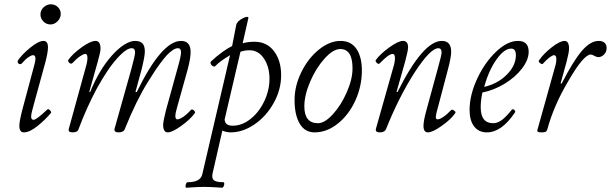

<svg xmlns="http://www.w3.org/2000/svg" viewBox="-20 -608 2867 901"><path d="M216.8 -493.2Q197.8 -493.2 183.8 -507.1Q169.9 -521 169.9 -540Q169.9 -560.1 184.8 -574Q199.7 -587.9 219.2 -587.9Q237.8 -587.9 251.5 -574.7Q265.1 -561.5 265.1 -543Q265.1 -523.4 250.2 -508.3Q235.4 -493.2 216.8 -493.2ZM91.8 13.2Q70.8 13.2 70.8 -18.1Q70.8 -38.1 84 -89.8L142.1 -307.1Q153.3 -349.1 134.8 -349.1Q127.4 -349.1 113.3 -339.6Q99.1 -330.1 84 -312Q78.6 -305.7 72.3 -307.1Q65.9 -308.6 63.7 -314.2Q61.5 -319.8 64 -324.2Q84 -353.5 122.6 -384.8Q161.1 -416 184.1 -416Q205.1 -416 205.1 -386.2Q205.1 -362.3 192.9 -315.9L137.2 -112.8Q131.3 -92.3 128.7 -79.8Q126 -67.4 126.2 -59.6Q126.5 -51.8 129.4 -48.8Q132.3 -45.9 138.2 -45.9Q150.9 -45.9 202.1 -94.2Q206.5 -98.6 214.4 -90.6Q222.2 -82.5 219.2 -78.1Q191.9 -45.4 155.3 -16.1Q118.7 13.2 91.8 13.2Z M320.8 13.2Q309.6 13.2 305.2 9.3Q300.8 5.4 302.7 -2.9L385.7 -304.2Q390.1 -321.8 390.4 -333.7Q390.6 -345.7 387.7 -350.3Q384.8 -355 379.9 -355Q372.1 -355 356 -344.2Q339.8 -333.5 318.8 -311Q314.9 -308.1 309.8 -310.1Q304.7 -312 301.3 -317.6Q297.9 -323.2 300.8 -327.1Q320.8 -355.5 362.8 -385.7Q404.8 -416 428.7 -416Q451.7 -416 451.7 -378.9Q451.7 -364.3 438.5 -317.9L398.9 -176.8L402.8 -175.8Q445.8 -281.2 504.9 -347.2Q535.2 -381.3 563.5 -398.7Q591.8 -416 612.8 -416Q637.2 -416 648.4 -404.5Q659.7 -393.1 659.7 -366.2Q659.7 -344.7 645.5 -286.1L615.7 -176.8L621.6 -175.8Q738.8 -416 829.6 -416Q874.5 -416 874.5 -363.8Q874.5 -335.9 861.8 -286.1L811.5 -106Q793.9 -47.9 812.5 -47.9Q821.8 -47.9 839.6 -59.6Q857.4 -71.3 875.5 -91.8Q880.9 -97.7 889.6 -90.1Q898.4 -82.5 893.6 -76.2Q872.6 -47.4 830.3 -17.1Q788.1 13.2 767.6 13.2Q745.6 13.2 745.6 -22Q745.6 -36.6 757.8 -86.9L812.5 -285.2Q829.6 -344.7 829.6 -361.8Q829.6 -381.8 814.9 -381.8Q803.7 -381.8 789.8 -372.3Q775.9 -362.8 762.9 -348.9Q750 -335 733.2 -312.3Q716.3 -289.6 703.9 -270.3Q691.4 -251 673.8 -223.1Q618.7 -134.8 565.9 -2.9Q560.5 13.2 535.6 13.2Q525.4 13.2 520.5 8.8Q515.6 4.4 517.6 -3.9L596.7 -285.2Q613.8 -347.7 613.8 -361.8Q613.8 -381.8 598.6 -381.8Q576.7 -381.8 545.4 -350.6Q514.2 -319.3 487.5 -280Q460.9 -240.7 435.5 -194.8Q386.7 -104 348.6 -2Q344.2 13.2 320.8 13.2Z M854.5 272.9Q850.6 272.9 850.6 266.4Q850.6 259.8 853.5 253.4Q856.4 247.1 860.4 247.1Q920.9 247.1 929.2 210L1059.6 -349.1Q1009.3 -318.8 991.2 -298.8Q986.8 -293.5 979.2 -297.4Q971.7 -301.3 969 -308.1Q966.3 -314.9 970.2 -319.8Q1024.4 -369.6 1069.3 -392.1L1088.4 -490.2Q1092.3 -508.3 1118.7 -522Q1139.6 -532.7 1145 -526.9Q1146 -525.4 1145.5 -522.9L1118.7 -404.8Q1142.6 -412.1 1174.3 -412.1Q1231.9 -412.1 1265.6 -368.2Q1299.3 -324.2 1299.3 -254.9Q1299.3 -187.5 1264.4 -124.8Q1229.5 -62 1174.3 -24.4Q1119.1 13.2 1062.5 13.2Q1043.5 13.2 1023.4 4.9L977.5 206.1Q972.7 229 983.9 238Q995.1 247.1 1028.3 247.1Q1032.2 247.1 1032.5 253.4Q1032.7 259.8 1029.5 266.4Q1026.4 272.9 1022.5 272.9Q966.8 269 938.5 269Q910.2 269 854.5 272.9ZM1072.3 -18.1Q1115.7 -18.1 1155.8 -49.8Q1195.8 -81.5 1220.2 -133.1Q1244.6 -184.6 1244.6 -238.8Q1244.6 -293.9 1218.8 -333Q1192.9 -372.1 1151.4 -372.1Q1128.4 -372.1 1108.4 -365.2L1036.6 -58.1Q1036.1 -56.2 1035.6 -54Q1035.2 -51.8 1034.7 -50.5Q1034.2 -49.3 1034.2 -48.8Q1034.2 -18.1 1072.3 -18.1Z M1456.1 13.2Q1410.6 13.2 1386.5 -27.6Q1362.3 -68.4 1362.3 -138.2Q1362.3 -205.1 1394.3 -270Q1426.3 -335 1476.8 -375.5Q1527.3 -416 1578.1 -416Q1627 -416 1652.6 -378.7Q1678.2 -341.3 1678.2 -276.9Q1678.2 -204.6 1648.2 -137.7Q1618.2 -70.8 1566.4 -28.8Q1514.6 13.2 1456.1 13.2ZM1472.2 -29.8Q1503.9 -29.8 1542.5 -72.3Q1581.1 -114.7 1607.7 -176Q1634.3 -237.3 1634.3 -287.1Q1634.3 -377.9 1577.1 -377.9Q1543.5 -377.9 1503.2 -333.3Q1462.9 -288.6 1435.5 -224.9Q1408.2 -161.1 1408.2 -108.9Q1408.2 -29.8 1472.2 -29.8Z M1762.2 13.2Q1751.5 13.2 1746.8 9Q1742.2 4.9 1744.1 -3.9L1829.1 -304.2Q1833.5 -321.3 1833.5 -333.5Q1833.5 -345.7 1830.6 -350.3Q1827.6 -355 1823.2 -355Q1804.2 -355 1762.2 -311Q1756.3 -304.7 1748 -313Q1739.7 -321.3 1744.1 -327.1Q1765.1 -355.5 1807.1 -385.7Q1849.1 -416 1871.1 -416Q1895 -416 1895 -386.2Q1895 -370.1 1880.9 -317.9L1840.8 -176.8L1845.2 -175.8Q1965.3 -416 2053.2 -416Q2097.2 -416 2097.2 -365.2Q2097.2 -338.4 2081.1 -278.8L2037.1 -111.8Q2031.7 -93.3 2029.1 -82.5Q2026.4 -71.8 2025.4 -63.2Q2024.4 -54.7 2026.6 -51.3Q2028.8 -47.9 2034.2 -47.9Q2043.5 -47.9 2061.5 -60.1Q2079.6 -72.3 2097.2 -91.8Q2101.1 -95.7 2110.8 -89.1Q2120.6 -82.5 2116.2 -77.1Q2096.7 -48.3 2053.2 -17.6Q2009.8 13.2 1988.3 13.2Q1967.3 13.2 1967.3 -17.1Q1967.3 -40 1980 -86.9L2034.2 -285.2Q2052.2 -349.6 2052.2 -361.8Q2052.2 -381.8 2037.1 -381.8Q2000 -381.8 1926.3 -269Q1852.5 -154.3 1791 -1Q1784.7 13.2 1762.2 13.2Z M2264.6 13.2Q2226.6 13.2 2205.1 -14.6Q2183.6 -42.5 2183.6 -91.8Q2183.6 -161.6 2219 -238Q2254.4 -314.5 2307.9 -365.2Q2361.3 -416 2410.6 -416Q2460.9 -416 2460.9 -365.2Q2460.9 -327.6 2429.9 -286.9Q2398.9 -246.1 2348.4 -215.3Q2297.9 -184.6 2243.7 -173.8Q2235.8 -136.7 2235.8 -105Q2235.8 -29.8 2293.9 -29.8Q2314.5 -29.8 2334.5 -44.4Q2354.5 -59.1 2382.8 -94.2Q2387.7 -97.7 2393.8 -91.6Q2399.9 -85.4 2397 -81.1Q2334.5 13.2 2264.6 13.2ZM2252 -200.2Q2314.9 -214.4 2357.9 -257.3Q2400.9 -300.3 2400.9 -349.1Q2400.9 -379.9 2378.9 -379.9Q2345.7 -379.9 2309.6 -328.6Q2273.4 -277.3 2252 -200.2Z M2522.5 13.2Q2507.8 13.2 2503.9 10.3Q2500 7.3 2502.4 0L2587.4 -304.2Q2590.8 -317.9 2590.8 -331.1Q2590.8 -349.1 2579.6 -349.1Q2573.2 -349.1 2559.3 -338.9Q2545.4 -328.6 2527.8 -309.1Q2523.4 -304.7 2514.2 -312Q2504.9 -319.3 2509.8 -325.2Q2529.8 -355 2568.6 -385.5Q2607.4 -416 2629.4 -416Q2650.4 -416 2650.4 -379.9Q2650.4 -362.3 2638.7 -317.9L2610.8 -216.8L2615.7 -215.8Q2668.5 -319.3 2709.2 -367.7Q2750 -416 2789.6 -416Q2806.6 -416 2816.7 -407.5Q2826.7 -398.9 2826.7 -382.8Q2826.7 -364.3 2814.5 -352.1Q2802.2 -339.8 2787.6 -339.8Q2780.3 -339.8 2769.3 -345.9Q2758.3 -352.1 2752.4 -352.1Q2719.2 -352.1 2649.4 -231.9Q2578.6 -113.3 2548.8 -2Q2546.4 6.8 2541 10Q2535.6 13.2 2522.5 13.2Z"/></svg>

Font: Junicode SmCond Light
Style: Italic
Weight: 300
Width: 4
Italic angle: -11°
Designer: Peter S. Baker
Version: Version 2.206